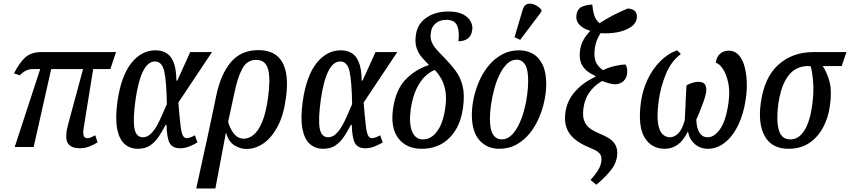

<svg xmlns="http://www.w3.org/2000/svg" viewBox="-20 -830 4799 1084"><path d="M63 0 207 -440H164Q146 -440 129 -432.5Q112 -425 91 -405L59 -416Q91 -478 124 -507Q157 -536 215 -536H635L603 -440H506L453 -111Q448 -81 452 -65.5Q456 -50 473 -50Q483 -50 494 -54.5Q505 -59 518 -66L531 -26Q506 -11 482 -2Q458 7 431 7Q378 7 361.5 -24Q345 -55 364 -126L449 -440H269L170 0Z M759 10Q714 10 683.5 -17Q653 -44 641.5 -102.5Q630 -161 643 -257Q664 -402 721.5 -474Q779 -546 858 -546Q890 -546 916.5 -532Q943 -518 959 -481Q975 -444 976 -375H981L1054 -536H1177L987 -251Q994 -167 999 -124Q1004 -81 1012 -65.5Q1020 -50 1034 -50Q1043 -50 1056.5 -55Q1070 -60 1080 -66L1095 -26Q1077 -15 1051 -4Q1025 7 997 7Q954 7 938 -22Q922 -51 920 -125H915Q897 -90 876.5 -59Q856 -28 828 -9Q800 10 759 10ZM787 -55Q810 -55 830 -73.5Q850 -92 866.5 -121.5Q883 -151 896.5 -183.5Q910 -216 922 -242Q920 -370 907.5 -426.5Q895 -483 855 -483Q776 -483 745 -266Q730 -156 739 -105.5Q748 -55 787 -55Z M1201 -290Q1226 -411 1283.5 -479Q1341 -547 1439 -547Q1536 -547 1574.5 -477.5Q1613 -408 1594 -275Q1581 -178 1547 -115Q1513 -52 1467.5 -20.5Q1422 11 1372 11Q1335 11 1302.5 -10Q1270 -31 1257 -79H1255L1196 234H1088L1155 -72ZM1357 -47Q1385 -47 1412 -69Q1439 -91 1460 -141Q1481 -191 1493 -276Q1508 -382 1494 -437Q1480 -492 1426 -492Q1374 -492 1347 -440.5Q1320 -389 1303 -304L1268 -142Q1280 -99 1302.5 -73Q1325 -47 1357 -47Z M1805 10Q1760 10 1729.5 -17Q1699 -44 1687.5 -102.5Q1676 -161 1689 -257Q1710 -402 1767.5 -474Q1825 -546 1904 -546Q1936 -546 1962.5 -532Q1989 -518 2005 -481Q2021 -444 2022 -375H2027L2100 -536H2223L2033 -251Q2040 -167 2045 -124Q2050 -81 2058 -65.5Q2066 -50 2080 -50Q2089 -50 2102.5 -55Q2116 -60 2126 -66L2141 -26Q2123 -15 2097 -4Q2071 7 2043 7Q2000 7 1984 -22Q1968 -51 1966 -125H1961Q1943 -90 1922.5 -59Q1902 -28 1874 -9Q1846 10 1805 10ZM1833 -55Q1856 -55 1876 -73.5Q1896 -92 1912.5 -121.5Q1929 -151 1942.5 -183.5Q1956 -216 1968 -242Q1966 -370 1953.5 -426.5Q1941 -483 1901 -483Q1822 -483 1791 -266Q1776 -156 1785 -105.5Q1794 -55 1833 -55Z M2361 10Q2275 10 2229.5 -48.5Q2184 -107 2199 -216Q2214 -322 2268.5 -379.5Q2323 -437 2402 -463Q2379 -486 2360 -508.5Q2341 -531 2331.5 -560.5Q2322 -590 2328 -633Q2336 -694 2386.5 -729.5Q2437 -765 2511 -765Q2564 -765 2595 -748.5Q2626 -732 2638 -707.5Q2650 -683 2646 -660Q2642 -628 2621 -612.5Q2600 -597 2568 -597Q2575 -647 2562 -682.5Q2549 -718 2500 -718Q2463 -718 2440 -698.5Q2417 -679 2413 -649Q2408 -617 2416.5 -595Q2425 -573 2443.5 -552Q2462 -531 2490 -503Q2526 -466 2553.5 -428.5Q2581 -391 2592.5 -342Q2604 -293 2594 -221Q2579 -113 2517.5 -51.5Q2456 10 2361 10ZM2368 -43Q2414 -43 2447.5 -88Q2481 -133 2493 -215Q2502 -274 2495 -315Q2488 -356 2471.5 -385Q2455 -414 2435 -435Q2407 -425 2379.5 -398.5Q2352 -372 2330.5 -326.5Q2309 -281 2299 -214Q2288 -133 2306.5 -88Q2325 -43 2368 -43Z M2799 10Q2730 10 2687 -38Q2644 -86 2644 -182Q2644 -228 2655 -278Q2666 -328 2687 -375.5Q2708 -423 2740.5 -461.5Q2773 -500 2815.5 -523Q2858 -546 2911 -546Q2954 -546 2988.5 -526.5Q3023 -507 3043.5 -464.5Q3064 -422 3064 -354Q3064 -311 3053.5 -261Q3043 -211 3022.5 -163.5Q3002 -116 2970 -76.5Q2938 -37 2895.5 -13.5Q2853 10 2799 10ZM2813 -43Q2843 -43 2867 -66Q2891 -89 2909 -126Q2927 -163 2939 -207.5Q2951 -252 2956.5 -295.5Q2962 -339 2962 -374Q2962 -438 2944.5 -465.5Q2927 -493 2897 -493Q2867 -493 2843.5 -470.5Q2820 -448 2801.5 -411Q2783 -374 2771 -329.5Q2759 -285 2752.5 -240.5Q2746 -196 2746 -160Q2746 -97 2764 -70Q2782 -43 2813 -43ZM2917 -605 2885 -620 2931 -775Q2939 -802 2958 -807.5Q2977 -813 2998.5 -803.5Q3020 -794 3037 -775L3036 -763Z M3347 213 3314 186Q3350 146 3363 119.5Q3376 93 3376 68Q3376 48 3363 34Q3350 20 3319 8Q3239 -24 3204.5 -64.5Q3170 -105 3170 -161Q3170 -242 3217 -301.5Q3264 -361 3341 -396L3342 -401Q3321 -410 3300.5 -424.5Q3280 -439 3266.5 -462Q3253 -485 3253 -520Q3253 -560 3268.5 -593.5Q3284 -627 3313 -656Q3274 -667 3252.5 -689Q3231 -711 3234 -741Q3238 -780 3266 -792Q3294 -804 3324 -804Q3326 -774 3334.5 -745.5Q3343 -717 3365 -699Q3398 -721 3438 -742Q3478 -763 3524 -782Q3552 -780 3564 -768Q3576 -756 3576 -739Q3576 -703 3546 -680.5Q3516 -658 3468.5 -648.5Q3421 -639 3371 -643Q3354 -618 3345 -587.5Q3336 -557 3336 -527Q3336 -491 3349.5 -469.5Q3363 -448 3385 -434Q3419 -451 3456.5 -458.5Q3494 -466 3511 -466Q3523 -449 3521 -422Q3520 -391 3500.5 -372.5Q3481 -354 3451 -354Q3441 -354 3419.5 -359.5Q3398 -365 3379 -373Q3326 -341 3299 -294.5Q3272 -248 3272 -185Q3272 -150 3291.5 -124Q3311 -98 3362 -77Q3422 -53 3443.5 -28Q3465 -3 3465 32Q3465 82 3434.5 123.5Q3404 165 3347 213Z M3599 -257Q3608 -320 3635 -378.5Q3662 -437 3705 -481.5Q3748 -526 3803 -546L3824 -525Q3769 -484 3739.5 -412Q3710 -340 3699 -262Q3688 -179 3695 -134.5Q3702 -90 3720.5 -72.5Q3739 -55 3762 -55Q3787 -55 3809 -76.5Q3831 -98 3846 -151Q3848 -182 3849.5 -218Q3851 -254 3852.5 -288Q3854 -322 3856 -348Q3869 -356 3887.5 -362Q3906 -368 3923 -368Q3953 -368 3962 -349.5Q3971 -331 3966 -305Q3961 -282 3951 -253.5Q3941 -225 3930 -198.5Q3919 -172 3911 -154Q3916 -55 3976 -55Q4013 -55 4046 -102Q4079 -149 4093 -251Q4102 -315 4091.5 -363Q4081 -411 4061.5 -440.5Q4042 -470 4021 -476Q4026 -510 4046 -527Q4066 -544 4094 -544Q4128 -544 4150 -520Q4172 -496 4183 -456.5Q4194 -417 4196 -369.5Q4198 -322 4191 -275Q4179 -188 4148 -124Q4117 -60 4072.5 -25Q4028 10 3976 10Q3934 10 3903 -16.5Q3872 -43 3864 -88Q3839 -37 3806.5 -13.5Q3774 10 3733 10Q3657 10 3618.5 -55Q3580 -120 3599 -257Z M4432 10Q4339 10 4299 -59Q4259 -128 4275 -247Q4295 -394 4375 -465Q4455 -536 4572 -536H4759L4732 -457H4625Q4651 -418 4664 -366.5Q4677 -315 4666 -236Q4657 -167 4627.5 -111.5Q4598 -56 4549.5 -23Q4501 10 4432 10ZM4442 -43Q4489 -43 4520.5 -92Q4552 -141 4565 -232Q4576 -311 4570.5 -372Q4565 -433 4556 -457H4538Q4501 -457 4468 -437Q4435 -417 4410.5 -370Q4386 -323 4374 -242Q4362 -150 4377 -96.5Q4392 -43 4442 -43Z"/></svg>

Font: Noto Serif ExtraCondensed Medium
Style: Italic
Weight: 500
Width: 2
Italic angle: -12°
Designer: Monotype Design Team
Foundry: Monotype Imaging Inc.
Version: Version 2.013; ttfautohint (v1.8.4.7-5d5b)